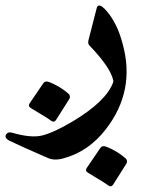

<svg xmlns="http://www.w3.org/2000/svg" viewBox="-108 -326 527 686"><path d="M237 -295Q239 -304 244 -306Q255 -309 276 -283Q292 -264 306 -236Q320 -208 330 -170Q377 -2 270 136Q208 216 118 240Q85 249 62 238Q18 219 -16.5 203.5Q-51 188 -76 176Q-92 167 -87 156Q-81 144 -65 148Q3 168 43 158Q86 147 153 107Q271 36 296 -31Q297 -33 297 -37Q288 -84 212 -163Q205 -170 208 -182ZM251 202Q257 194 268 197Q288 204 306.5 215Q325 226 341 240Q349 248 344 258L296 334Q289 344 278 336Q268 328 206 291Q195 284 202 274ZM47 -29Q53 -37 64 -34Q84 -27 102.5 -16Q121 -5 137 9Q145 17 140 27L92 103Q85 113 74 105Q64 97 2 60Q-9 53 -2 43Z"/></svg>

Font: Amiri
Style: Bold
Weight: 700
Designer: Khaled Hosny
Version: Version 0.113